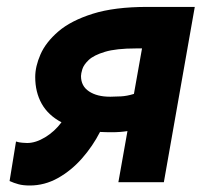

<svg xmlns="http://www.w3.org/2000/svg" viewBox="-20 -538 626 567"><path d="M310.5 -147.5Q292.5 -147.5 275.4 -148.4Q253.9 -106.4 222.2 -70.3Q190.4 -34.2 151.1 -12.2Q111.8 9.8 67.9 9.8Q48.3 9.8 34.7 6.1Q21 2.4 8.3 -3.4L27.3 -120.1Q36.1 -117.2 45.9 -116.5Q55.7 -115.7 60.1 -115.7Q85.4 -115.7 113.3 -132.6Q141.1 -149.4 161.6 -176.8Q122.1 -197.8 103 -231.9Q84 -266.1 84 -310.5Q84 -341.8 99.6 -377.4Q115.2 -413.1 152.3 -445.1Q189.5 -477.1 253.7 -497.3Q317.9 -517.6 415 -517.6H555.2L463.9 0H329.6L356.4 -150.9Q335.4 -147.5 310.5 -147.5ZM375.5 -260.7 399.4 -395H381.8Q323.2 -395 290 -385Q256.8 -375 241.9 -360.8Q227.1 -346.7 223.1 -333.5Q219.2 -320.3 219.2 -313.5Q219.2 -283.7 242.9 -268.1Q266.6 -252.4 304.7 -252.4Q305.2 -252.4 306.6 -252.4Q319.3 -252.4 337.4 -253.4Q355.5 -254.4 375.5 -260.7Z"/></svg>

Font: CaskaydiaCove NF
Style: Bold Italic
Weight: 700
Italic angle: -10°
Designer: Aaron Bell
Foundry: Saja Typeworks
Version: Version 2111.001; VTT 6.35;Nerd Fonts 3.2.1